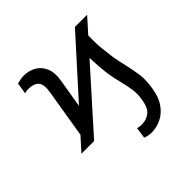

<svg xmlns="http://www.w3.org/2000/svg" viewBox="-184 -709 1076 1076"><g transform="rotate(-45 354.0 -171.5)"><path d="M167.6 0H67.1L138.5 -79.2L186.1 -369Q195.3 -423.3 176 -445.3Q156.6 -467.3 113.6 -467.3Q108 -467.3 98.9 -466.3Q89.8 -465.2 83.5 -463.1L94.1 -529.8Q105.1 -532.7 120 -535.5Q134.9 -538.4 146 -538.4Q187.5 -538.4 220.3 -519.9Q253.2 -501.4 269.2 -463.8Q285.2 -426.1 275.2 -369L247.2 -199.6L543.7 -528.4H640.6L562.9 -441.8Q561.1 -383.9 565.7 -338.8Q570.3 -293.7 574.9 -262.1Q575.3 -259.6 575.3 -258.5Q579.2 -234.4 584 -213.1Q588.8 -191.8 593.4 -171.9Q604 -125.7 610.4 -82Q616.8 -38.4 606.9 21.3Q597.3 83.5 570 121.6Q542.6 159.8 505.7 177.2Q468.8 194.6 430 194.6Q419 194.6 402.7 191.6Q386.4 188.6 379.3 185L388.8 119.3Q395.2 121.4 405.4 122.7Q415.5 123.9 422.9 123.9Q457.7 123.9 485.1 103.3Q512.4 82.7 521 27Q528.1 -15.6 523.1 -48.8Q518.1 -82 508.9 -120.4Q503.2 -142.8 497.5 -168.9Q491.8 -195 487.6 -227.3Q484.7 -252.1 482.2 -282.1Q479.8 -312.1 478.7 -347.7Z"/></g></svg>

Font: Inter Light  BETA
Style: Italic
Weight: 300
Italic angle: 9.39999°
Designer: Rasmus Andersson
Foundry: rsms
Version: Version 3.011;git-f93a4a705